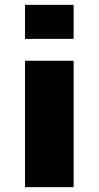

<svg xmlns="http://www.w3.org/2000/svg" viewBox="-20 -770 406 790"><path d="M83 0V-520H283V0ZM83 -610V-750H283V-610Z"/></svg>

Font: Mplus 1p Black
Style: Regular
Weight: 900
Version: Version 1.061